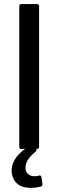

<svg xmlns="http://www.w3.org/2000/svg" viewBox="-20 -720 282 928"><path d="M159.2 0H83Q73.2 0 73.2 -9.8V-689.9Q73.2 -700.2 83 -700.2H159.2Q168.9 -700.2 168.9 -689.9V-9.8Q168.9 0 159.2 0ZM185.1 168.9V171.9Q185.1 178.2 178.2 181.2Q154.3 188 128.9 188Q54.7 188 39.1 127Q36.1 116.7 36.1 105Q36.1 50.3 95.2 3.9Q99.1 0 107.9 0H148.9Q157.2 0 157.2 4.9Q157.2 9.3 152.8 12.2Q103 52.7 103 89.8Q103 109.9 115.2 120.8Q127.4 131.8 147 131.8Q157.7 131.8 168 128.9L171.9 127.9Q178.7 127.9 180.2 136.2Z"/></svg>

Font: Gruenseis Font Medium
Style: Regular
Weight: 500
Designer: Jeremy Tribby
Foundry: Tribby Type
Version: Version 1.408;Glyphs 3.1.2 (3151)